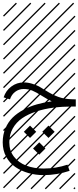

<svg xmlns="http://www.w3.org/2000/svg" viewBox="-26 -978 582 1424"><path d="M47.9 -241.2 1 -255.9Q17.1 -306.2 58.1 -336.4Q99.1 -366.7 149.4 -366.7Q181.2 -366.7 212.6 -356.9Q244.1 -347.2 262.7 -337.2Q281.2 -327.1 311 -308.1Q358.9 -277.3 404.8 -260Q450.7 -242.7 512.2 -241.7L536.1 -241.2V-188H511.7Q436.5 -188 369.9 -179.4Q303.2 -170.9 242.4 -150.9Q181.6 -130.9 137.9 -100.8Q94.2 -70.8 68.6 -25.1Q43 20.5 43 77.6Q43 138.7 76.9 183.3Q110.8 228 168 250Q225.1 272 297.9 272Q389.2 272 474.6 243.2L490.2 289.1Q394 320.8 297.9 320.8Q238.3 320.8 184.6 305.4Q130.9 290 87.9 260.7Q44.9 231.4 19.5 184.1Q-5.9 136.7 -5.9 77.6Q-5.9 21 14.2 -26.1Q34.2 -73.2 67.9 -106.2Q101.6 -139.2 148.9 -164.3Q196.3 -189.5 247.6 -203.9Q298.8 -218.3 357.4 -226.6Q327.1 -240.2 284.7 -267.1Q243.2 -293.5 214.4 -305.7Q185.5 -317.9 149.4 -317.9Q114.7 -317.9 87.2 -297.4Q59.6 -276.9 47.9 -241.2ZM526.9 410.6 533.7 417.5 525.4 425.8 518.6 418.9ZM526.9 304.7 533.7 311.5 419.4 425.8 412.6 418.9ZM526.9 198.7 533.7 205.6 313.5 425.8 306.6 418.9ZM526.9 92.3 533.7 99.1 207.5 425.8 200.7 418.9ZM526.9 -13.2 533.7 -6.3 101.6 425.8 94.7 418.9ZM526.9 -119.1 533.7 -112.3 3.4 418 -3.4 411.1ZM526.9 -225.6 533.7 -218.8 3.4 311.5 -3.4 304.7ZM526.9 -331.5 533.7 -324.7 3.4 205.6 -3.4 198.7ZM526.9 -438 533.7 -431.2 3.4 99.1 -3.4 92.3ZM526.9 -543.5 533.7 -536.6 3.4 -6.3 -3.4 -13.2ZM526.9 -649.4 533.7 -642.6 3.4 -112.3 -3.4 -119.1ZM526.9 -755.9 533.7 -749 3.4 -218.8 -3.4 -225.6ZM526.9 -861.8 533.7 -855 3.4 -324.7 -3.4 -331.5ZM516.6 -958 523.4 -951.2 3.4 -431.2 -3.4 -438ZM411.1 -958 418 -951.2 3.4 -536.6 -3.4 -543.5ZM305.2 -958 312 -951.2 3.4 -642.6 -3.4 -649.4ZM198.7 -958 205.6 -951.2 3.4 -749 -3.4 -755.9ZM92.3 -958 99.1 -951.2 3.4 -855 -3.4 -861.8ZM287.6 -0.5 333.5 -46.4 379.4 -0.5 333.5 44.9ZM150.9 -0.5 196.8 -46.4 242.7 -0.5 196.8 44.9ZM219.2 123.5 265.1 77.6 311 123.5 265.1 168.9Z"/></svg>

Font: AzarMehrMSRS2
Style: Regular
Weight: 1
Designer: Amin Abedi
Version: Version 1.00